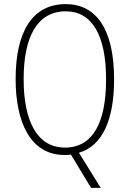

<svg xmlns="http://www.w3.org/2000/svg" viewBox="-20 -744 631 934"><path d="M535 -358C535 -604 447 -724 300 -724C140 -724 56 -594 56 -359C56 -151 127 10 294 10C304 10 314 10 325 8L423 170H470L364 -1C476 -34 535 -156 535 -358ZM95 -359C95 -563 160 -689 300 -689C428 -689 496 -572 496 -358C496 -148 432 -26 296 -26C163 -26 95 -151 95 -359Z"/></svg>

Font: Noto Sans Georgian Condensed ExtraLight
Style: Regular
Weight: 200
Width: 3
Designer: Monotype Design Team, Akaki Razmadze
Foundry: Google LLC
Version: Version 2.005